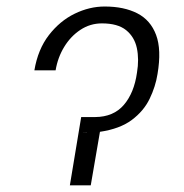

<svg xmlns="http://www.w3.org/2000/svg" viewBox="-20 -558 555 578"><path d="M83.5 -346.2Q94.1 -409.4 127.1 -452.2Q160.2 -495 204.7 -516.7Q249.3 -538.4 295.1 -538.4Q353.3 -538.4 393.3 -517.9Q433.2 -497.5 449.9 -452.9Q466.6 -408.4 454.2 -335.2Q448.2 -297.2 430.4 -260.5Q412.6 -223.7 376.8 -196.9Q340.9 -170.1 280.9 -161.2L253.2 0H190.3L224.4 -205.6H266.3Q321.7 -206 352.8 -242.2Q383.9 -278.4 392.4 -339.5Q399.1 -379.6 392 -413.2Q384.9 -446.7 359.7 -467.2Q334.5 -487.6 286.9 -487.6Q251.4 -487.6 222.1 -468.2Q192.8 -448.9 173.3 -416.9Q153.8 -384.9 147.4 -346.2ZM241.5 -158Q235.4 -157.7 229 -157.7H241.5Z"/></svg>

Font: Inter UI Extra Light
Style: Italic
Weight: 200
Italic angle: -9.39999°
Designer: Rasmus Andersson
Foundry: rsms
Version: 3.2;8d6f07862